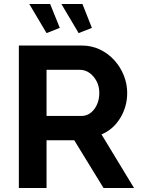

<svg xmlns="http://www.w3.org/2000/svg" viewBox="-20 -937 705 957"><path d="M74 0V-710H388Q437 -710 478.5 -690Q520 -670 550.5 -636Q581 -602 597.5 -560Q614 -518 614 -474Q614 -406 579.5 -349Q545 -292 486 -267L648 0H496L350 -238H212V0ZM212 -359H385Q424 -359 449.5 -392.5Q475 -426 475 -474Q475 -507 461 -533Q447 -559 425.5 -574Q404 -589 379 -589H212ZM286 -917H391L438 -798L372 -772ZM126 -917H230L278 -798L212 -772Z"/></svg>

Font: Raleway
Style: Bold
Weight: 700
Designer: Matt McInerney, Pablo Impallari, Rodrigo Fuenzalida
Foundry: Matt McInerney, Pablo Impallari, Rodrigo Fuenzalida
Version: Version 4.026